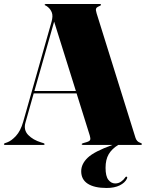

<svg xmlns="http://www.w3.org/2000/svg" viewBox="-32 -720 726 954"><path d="M189.5 -4Q189.5 0 184.5 0H-7.5Q-12.5 0 -12.5 -4Q-12.5 -7 -6.5 -9L3.5 -12.5Q24.5 -20 47.2 -44.5Q70 -69 83 -114L224 -611.5Q232 -640 225.8 -657Q219.5 -674 206 -685Q198 -691.5 194 -692.8Q190 -694 190 -696Q190 -700 196 -700H464Q470 -700 470 -696Q470 -692.5 454 -686Q447.5 -683 445.2 -676.8Q443 -670.5 448 -654L641 -36Q647 -16 665 -10.5Q673 -8 673 -4Q673 0 667 0H555.5Q523.5 20 508 46.5Q492.5 73 492.5 114Q492.5 155.5 506.5 173.5Q520.5 191.5 540.5 191.5Q556.5 191.5 569.5 182.5Q582.5 173.5 590 162Q593.5 156 598.5 158.5Q602 161 598.5 168Q589 188 563 201Q537 214 497.5 214Q437 214 404.2 193Q371.5 172 371.5 131Q371.5 94.5 404 63.5Q436.5 32.5 527 0H380Q374 0 374 -4Q374 -6.5 382 -9L399 -14Q413.5 -18.5 416 -25.2Q418.5 -32 414 -47L348.5 -256H135.5L94.5 -111Q84 -74.5 108 -49.5Q132 -24.5 173.5 -12L183.5 -9Q189.5 -7 189.5 -4ZM139 -268H345L237 -612.5Z"/></svg>

Font: Fraunces 144pt Black
Style: Regular
Weight: 900
Version: Version 1.000;[0bf87f6ff]